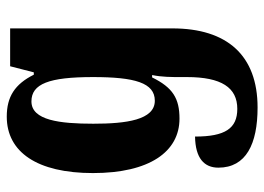

<svg xmlns="http://www.w3.org/2000/svg" viewBox="-127 -415 782 568"><g transform="rotate(-90 264.0 -131.0)"><path d="M230 240C384 240 464 150 464 -12V-492H352L334 -422H327C299 -478 262 -502 203 -502C98 -502 36 -412 36 -247C36 -80 99 9 197 9C257 9 289 -11 319 -72H326C320 -43 320 -15 320 13V31C320 133 289 180 226 180C168 180 144 144 144 55C80 56 52 82 52 124C52 206 122 240 230 240ZM250 -64C193 -64 182 -149 182 -246C182 -345 192 -429 248 -429C300 -429 320 -377 320 -247C320 -123 303 -64 250 -64Z"/></g></svg>

Font: Noto Serif Armenian ExtraCondensed ExtraBold
Style: Regular
Weight: 800
Width: 2
Designer: Monotype Design Team
Foundry: Monotype Imaging Inc.
Version: Version 2.008